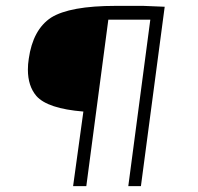

<svg xmlns="http://www.w3.org/2000/svg" viewBox="-20 -636 674 654"><path d="M104 -309Q75 -343 75 -399Q75 -417 78 -436Q92 -535 154 -576Q218 -616 374 -616H468L541 -613L460 -2H417L492 -569H349L274 -2H229L264 -256Q142 -266 104 -309Z"/></svg>

Font: Bellota Light
Style: Italic
Weight: 300
Italic angle: -7.5°
Designer: Kemie Guaida
Foundry: Kemie Guaida
Version: Version 4.001